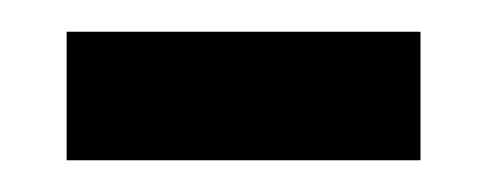

<svg xmlns="http://www.w3.org/2000/svg" viewBox="-20 -333 306 121"><path d="M22 -232H245V-313H22Z"/></svg>

Font: Noto Serif Ethiopic ExtraCondensed Medium
Style: Regular
Weight: 500
Width: 2
Designer: Monotype Design Team
Foundry: Monotype Imaging Inc.
Version: Version 2.102